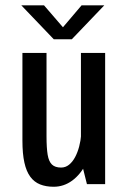

<svg xmlns="http://www.w3.org/2000/svg" viewBox="-20 -703 490 733"><path d="M184.9 10Q155.5 10 133 1Q110.5 -8 95.6 -28.3Q80.6 -48.6 73.1 -82.4Q65.6 -116.1 65.6 -166.1V-501H157.6V-182.3Q157.6 -138.6 161.9 -112.4Q166.3 -86.3 178.4 -74.8Q190.4 -63.3 213.2 -63.3Q230.1 -63.3 243.6 -74.1Q257.1 -85 266.8 -103.3Q276.5 -121.6 282.3 -143.9Q288.1 -166.1 289.8 -188.5L339.3 -185.3Q331.7 -124.4 309.8 -80.7Q287.8 -37 255.6 -13.5Q223.4 10 184.9 10ZM311.9 0 289 -91.5V-501H381.4V0ZM378.1 -682.6 254.1 -553H185.4L61.4 -682.6H148.1L220.3 -598.9L291.4 -682.6Z"/></svg>

Font: League Mono Thin Condensed
Style: Regular
Weight: 100
Width: 1
Designer: Tyler Finck
Foundry: The League of Moveable Type / Tyler Finck
Version: Version 2.300;RELEASE